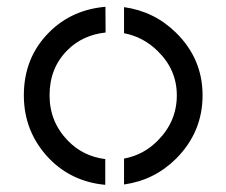

<svg xmlns="http://www.w3.org/2000/svg" viewBox="-20 -524 653 554"><path d="M337.9 -66.4Q395 -77.1 435.5 -118.7Q490.2 -173.8 490.2 -249Q490.2 -323.2 434.6 -377Q393.6 -417.5 337.9 -428.2V-503.4Q425.3 -491.2 487.8 -429.7Q564.5 -354.5 564.5 -249Q564.5 -142.6 487.8 -65.9Q425.3 -3.9 337.9 8.3ZM283.7 9.3Q188 0.5 123 -65.4Q48.8 -142.1 48.8 -249Q48.8 -358.4 122.6 -431.6Q187.5 -496.1 284.2 -504.4L284.7 -430.2Q218.3 -422.9 174.8 -379.4Q123 -328.1 123 -249Q123 -172.4 175.8 -118.2Q219.2 -73.2 283.7 -64.9Z"/></svg>

Font: Pyidaungsu Numbers
Style: Regular
Weight: 400
Designer: Sun Tun
Foundry: MCF
Version: Version 1.083; ttfautohint (v1.8.2)